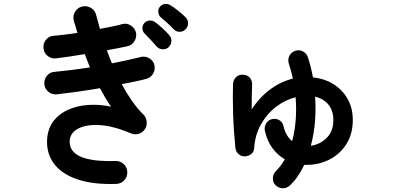

<svg xmlns="http://www.w3.org/2000/svg" viewBox="-20 -872 2040 997"><path d="M584 83Q460 87 378 58Q296 29 257.5 -26Q219 -81 225 -154Q230 -208 259 -245Q288 -282 334.5 -302.5Q381 -323 438.5 -327Q496 -331 557 -318Q541 -340 527 -364Q513 -388 499 -414Q441 -404 383.5 -396Q326 -388 273 -382Q249 -380 230.5 -396Q212 -412 210 -436Q209 -461 224.5 -479.5Q240 -498 264 -499Q350 -507 447 -522L420 -591Q380 -584 341.5 -578.5Q303 -573 271 -569Q247 -566 227.5 -581.5Q208 -597 206 -621Q203 -645 218 -664.5Q233 -684 257 -686Q284 -688 316 -692Q348 -696 382 -701Q377 -718 372.5 -734Q368 -750 363 -765Q357 -789 369.5 -810.5Q382 -832 406 -838Q430 -844 451.5 -831.5Q473 -819 479 -795Q484 -777 489 -758.5Q494 -740 499 -722Q531 -728 561 -734Q591 -740 615 -747Q639 -753 659.5 -739.5Q680 -726 686 -703Q691 -679 678 -658Q665 -637 642 -632Q619 -627 591.5 -621.5Q564 -616 535 -611Q541 -594 547.5 -577Q554 -560 561 -543Q602 -551 640.5 -559.5Q679 -568 711 -576Q735 -582 756 -569Q777 -556 782 -533Q787 -509 774.5 -488.5Q762 -468 738 -462Q712 -455 680 -448.5Q648 -442 612 -435Q637 -389 665 -348.5Q693 -308 724 -278Q739 -263 741.5 -241.5Q744 -220 733 -202Q721 -184 701 -177.5Q681 -171 661 -179Q567 -219 496 -222.5Q425 -226 384.5 -203.5Q344 -181 342 -141Q336 -29 579 -36Q604 -37 622 -20.5Q640 -4 641 21Q642 46 625.5 64Q609 82 584 83ZM856 -627Q843 -615 824.5 -616Q806 -617 794 -630Q782 -644 763.5 -664Q745 -684 730 -699Q720 -709 719.5 -725Q719 -741 731 -754Q742 -765 758 -765.5Q774 -766 787 -756Q802 -745 823.5 -725.5Q845 -706 859 -689Q871 -676 870 -658.5Q869 -641 856 -627ZM883 -719Q870 -733 850.5 -751Q831 -769 814 -783Q804 -792 802 -808.5Q800 -825 811 -838Q822 -850 837.5 -851.5Q853 -853 866 -844Q883 -834 905.5 -816Q928 -798 943 -783Q956 -770 956.5 -752.5Q957 -735 945 -721Q933 -708 914.5 -707Q896 -706 883 -719Z M1411 90Q1396 75 1397 52.5Q1398 30 1414 15Q1440 -11 1459 -45Q1422 -66 1394.5 -103Q1367 -140 1356 -191Q1351 -211 1361 -229.5Q1371 -248 1391 -253Q1411 -259 1429.5 -248.5Q1448 -238 1452 -217Q1464 -166 1497 -139Q1511 -191 1515.5 -249.5Q1520 -308 1515 -367Q1461 -354 1413 -317Q1365 -280 1334.5 -225Q1304 -170 1300 -103Q1299 -84 1285 -72.5Q1271 -61 1251 -60Q1231 -60 1217.5 -73Q1204 -86 1202 -107Q1198 -145 1195 -189.5Q1192 -234 1190.5 -280Q1189 -326 1189 -366.5Q1189 -407 1190 -435Q1191 -457 1206 -471.5Q1221 -486 1243 -484Q1265 -483 1278 -467.5Q1291 -452 1289 -429Q1288 -408 1287.5 -375Q1287 -342 1287 -304Q1326 -365 1381.5 -406.5Q1437 -448 1501 -464Q1492 -505 1480 -541Q1473 -562 1482.5 -581.5Q1492 -601 1513 -608Q1534 -615 1553 -605Q1572 -595 1579 -574Q1587 -549 1593.5 -523.5Q1600 -498 1605 -470Q1666 -464 1712.5 -434.5Q1759 -405 1785.5 -357.5Q1812 -310 1812 -249Q1812 -176 1778.5 -123.5Q1745 -71 1690.5 -43.5Q1636 -16 1573 -16H1560Q1545 15 1527 42Q1509 69 1486 90Q1470 106 1448.5 105.5Q1427 105 1411 90ZM1594 -115Q1643 -122 1677 -156.5Q1711 -191 1711 -249Q1711 -296 1686.5 -327.5Q1662 -359 1616 -370Q1621 -305 1615.5 -239.5Q1610 -174 1594 -115Z"/></svg>

Font: Zen Maru Gothic
Style: Bold
Weight: 700
Designer: Yoshimichi Ohira
Foundry: Positype
Version: Version 1.001